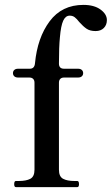

<svg xmlns="http://www.w3.org/2000/svg" viewBox="-20 -765 457 785"><path d="M417 -683Q417 -663 404.5 -650.5Q392 -638 371 -638Q348 -638 334 -647.5Q320 -657 304 -675Q294 -688 285.5 -694.5Q277 -701 265 -701Q248 -701 238.5 -680.5Q229 -660 225 -613Q221 -573 221 -505Q221 -484 242 -484H299Q309 -484 314.5 -479Q320 -474 320 -466Q320 -458 314.5 -453Q309 -448 299 -448H242Q232 -448 226.5 -442.5Q221 -437 221 -427V-71Q221 -43 238 -34Q255 -25 284 -25H296Q303 -25 303 -12Q303 0 296 0H45Q38 0 38 -12Q38 -25 45 -25H57Q87 -25 104 -34Q121 -43 121 -71V-427Q121 -437 115.5 -442.5Q110 -448 100 -448H54Q44 -448 38.5 -453Q33 -458 33 -466Q33 -474 38.5 -479Q44 -484 54 -484H102Q121 -484 123 -506Q133 -611 183 -678Q233 -745 321 -745Q365 -745 391 -726Q417 -707 417 -683Z"/></svg>

Font: Shippori Mincho B1 SemiBold
Style: Regular
Weight: 600
Designer: FONTDASU
Foundry: FONTDASU / Google Inc. / but / Adobe
Version: Version 3.110; ttfautohint (v1.8.3)